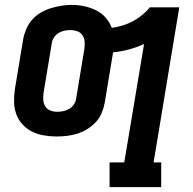

<svg xmlns="http://www.w3.org/2000/svg" viewBox="-20 -550 790 785"><path d="M428 215V114H488L569 -370Q538 -356 506 -347.5Q474 -339 442 -336Q442 -335 442 -334.5Q442 -334 442 -334L408 -129Q404 -108 395.5 -87.5Q387 -67 371.5 -50.5Q356 -34 336.5 -22Q317 -10 296 -3.5Q275 3 254 5.5Q233 8 211 8Q211 8 211 8Q211 8 211 8Q185 8 159 3.5Q133 -1 111 -12Q89 -23 72 -41.5Q55 -60 46.5 -83.5Q38 -107 37.5 -133.5Q37 -160 41 -186L75 -391Q79 -412 88 -432.5Q97 -453 112 -470Q127 -487 147 -498.5Q167 -510 188 -516.5Q209 -523 230.5 -526.5Q252 -530 273 -530Q300 -530 325 -524.5Q350 -519 372.5 -508Q395 -497 411.5 -478.5Q428 -460 437 -436Q458 -439 480 -445.5Q502 -452 522 -462.5Q542 -473 560 -487.5Q578 -502 593 -520H713L608 114H639V215ZM214 -93Q226 -93 238.5 -95.5Q251 -98 262.5 -104.5Q274 -111 281.5 -122Q289 -133 291 -145L325 -350Q327 -365 326 -379.5Q325 -394 317.5 -405.5Q310 -417 296.5 -422Q283 -427 268 -427Q256 -427 243.5 -424.5Q231 -422 220 -415.5Q209 -409 201.5 -398Q194 -387 192 -375L158 -170Q156 -155 157 -140.5Q158 -126 165.5 -114.5Q173 -103 186 -98Q199 -93 214 -93Z"/></svg>

Font: Iosevka Etoile Oblique
Style: Bold
Weight: 700
Italic angle: -9°
Designer: Belleve Invis
Foundry: Belleve Invis
Version: Version 15.5.2; ttfautohint (v1.8.4)